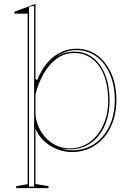

<svg xmlns="http://www.w3.org/2000/svg" viewBox="-20 -765 677 985"><path d="M63 200V190L122 180V-695H54V-705L162 -745V-361L170 -353Q184 -387 203.5 -417Q223 -447 248.5 -468.5Q274 -490 305 -502.5Q336 -515 372 -515Q433 -515 478.5 -481.5Q524 -448 550.5 -389Q577 -330 577 -253Q577 -173 547.5 -112.5Q518 -52 466.5 -18.5Q415 15 349 15Q310 15 272 0Q234 -15 205 -42.5Q176 -70 162 -106V179L229 190V200ZM129 192H155V-735L129 -730ZM338 -4Q396 -4 440 -36Q484 -68 509.5 -123Q535 -178 535 -250Q535 -323 514 -377.5Q493 -432 453.5 -462.5Q414 -493 361 -493Q320 -493 288 -475Q256 -457 231 -426Q206 -395 189 -358Q172 -321 162 -281V-186Q162 -157 174 -124.5Q186 -92 208.5 -65Q231 -38 264 -21Q297 -4 338 -4ZM349 6Q414 6 463 -26Q512 -58 540.5 -116.5Q569 -175 569 -253Q569 -309 554.5 -355.5Q540 -402 514.5 -436Q489 -470 452.5 -489Q416 -508 372 -508Q340 -508 313 -497Q286 -486 264 -469Q289 -486 311.5 -493Q334 -500 363 -500Q417 -500 457.5 -468.5Q498 -437 520 -380.5Q542 -324 542 -250Q542 -176 517 -120Q492 -64 447 -32Q402 0 342 1Q328 1 315 0Q302 -1 292 -4Q303 0 318 3Q333 6 349 6Z"/></svg>

Font: Kalnia Glaze Thin ExtraLight
Style: Regular
Weight: 250
Version: Version 1.110